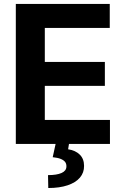

<svg xmlns="http://www.w3.org/2000/svg" viewBox="-20 -727 628 970"><path d="M59.9 -707H534.5V-585.8H206.4V-414.1H509.8V-293.3H206.4V-121.2H535.5V0H59.9ZM329 -2.9 324.1 27.2Q360.9 32.6 382.8 54Q404.7 75.4 404.7 110.9Q405.2 145 383.9 170.2Q362.6 195.3 321.7 209.1Q280.7 222.9 223.9 222.9L222.6 157.7Q266.6 157.7 290.8 147Q315 136.3 315.5 114.9Q316.1 100.4 308.8 91Q301.4 81.7 286.4 75.7Q271.3 69.7 246.3 67.2L261.6 -2.9Z"/></svg>

Font: Pretendard Std Variable
Style: Regular
Weight: 400
Designer: Base glyphs from Inter by Rasmus Andersson; Hangeul glyphs from Noto Sans CJK(Source Han Sans) by Jang Soo-young and Kan
Foundry: Kil Hyung-jin
Version: Version 1.309;Glyphs 3.2 (3225)